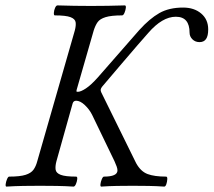

<svg xmlns="http://www.w3.org/2000/svg" viewBox="-20 -688 791 711"><path d="M4 3Q0 3 1 -6Q2 -15 6 -24.5Q10 -34 14 -34Q54 -34 74.5 -40.5Q95 -47 104 -59.5Q113 -72 118 -91L257 -575Q262 -594 260 -606Q258 -618 241 -624.5Q224 -631 183 -631Q179 -631 179.5 -640.5Q180 -650 184 -659Q188 -668 193 -668Q224 -667 255 -666.5Q286 -666 317 -666Q349 -666 380 -666.5Q411 -667 442 -668Q447 -668 446 -659Q445 -650 441 -640.5Q437 -631 432 -631Q392 -631 371 -624.5Q350 -618 341.5 -606Q333 -594 327 -575L264 -356Q263 -353 263 -350.5Q263 -348 268 -348Q279 -348 298 -360.5Q317 -373 342 -401L496 -577Q534 -619 570 -639.5Q606 -660 658 -660Q699 -660 725 -638Q751 -616 751 -579Q751 -555 743 -543.5Q735 -532 719 -532Q703 -532 692.5 -542.5Q682 -553 682 -567Q682 -596 669.5 -611Q657 -626 631 -626Q606 -626 580.5 -611Q555 -596 529 -566Q512 -547 487 -518Q462 -489 430 -451.5Q398 -414 359 -368Q354 -362 353 -357Q352 -352 355 -346L484 -84Q501 -53 526.5 -43.5Q552 -34 595 -34Q600 -34 599.5 -24.5Q599 -15 596 -6Q593 3 588 3Q559 1 530 0.5Q501 0 471 0Q442 0 413 0.5Q384 1 355 3Q351 3 352 -6Q353 -15 357 -24.5Q361 -34 365 -34Q415 -34 415 -57Q415 -63 412 -71.5Q409 -80 404 -91L321 -263Q311 -283 294 -299Q277 -315 262 -315Q252 -315 249 -305L189 -91Q184 -72 186 -59.5Q188 -47 205 -40.5Q222 -34 262 -34Q267 -34 266 -24.5Q265 -15 261 -6Q257 3 252 3Q221 1 190 0.5Q159 0 128 0Q97 0 66.5 0.5Q36 1 4 3Z"/></svg>

Font: Junicode VF
Style: Italic
Weight: 400
Italic angle: -11°
Designer: Peter S. Baker
Version: Version 2.209